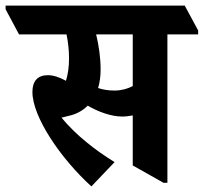

<svg xmlns="http://www.w3.org/2000/svg" viewBox="-82 -646 729 687"><path d="M245 21 328 -66C261 -107 190 -162 138 -225C145 -227 153 -229 162 -231C191 -237 214 -250 232 -268C269 -246 316 -229 355 -229C369 -229 382 -231 393 -233V-54L503 8H517V-523H627V-537L579 -626H-62V-613L-14 -523H156C162 -495 165 -464 165 -438C165 -406 161 -379 154 -357C130 -370 109 -377 89 -377C52 -377 34 -355 34 -317C34 -228 134 -80 245 21ZM278 -397C278 -438 272 -482 262 -523H393V-338C374 -328 352 -322 327 -322C306 -322 287 -325 269 -331C275 -351 278 -373 278 -397Z"/></svg>

Font: Noto Serif Devanagari ExtraCondensed ExtraBold
Style: Regular
Weight: 800
Width: 2
Designer: Universal Thirst, Indian Type Foundry and the Monotype Design Team
Foundry: Monotype Imaging Inc.
Version: Version 2.004